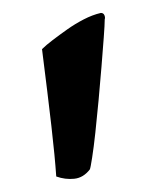

<svg xmlns="http://www.w3.org/2000/svg" viewBox="-20 -769 232 297"><path d="M45 -693Q51 -699 61.5 -707Q72 -715 84 -723.5Q96 -732 109.5 -739Q123 -746 136 -749Q140 -749 141.5 -745.5Q143 -742 142 -739Q142 -731 140.5 -711Q139 -691 137 -666Q135 -641 132.5 -614Q130 -587 127.5 -564Q125 -541 122.5 -525Q120 -509 119 -507Q109 -494 95 -492.5Q81 -491 67 -496Q65 -526 59.5 -574Q54 -622 45 -693Z"/></svg>

Font: Lusitana
Style: Bold
Weight: 700
Designer: Ana Paula Megda
Foundry: Ana Paula Megda
Version: Version 1.000; ttfautohint (v1.1) -l 8 -r 50 -G 200 -x 14 -D